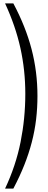

<svg xmlns="http://www.w3.org/2000/svg" viewBox="-20 -927 282 1138"><path d="M202 -358Q202 -287 194 -219.5Q186 -152 168.5 -84.5Q151 -17 124 51Q97 119 59 191H10Q74 55 102 -85.5Q130 -226 130 -371Q130 -511 101 -642Q72 -773 10 -907H59Q132 -770 167 -636Q202 -502 202 -358Z"/></svg>

Font: TypoPRO Sinkin Sans
Style: 300 Light
Weight: 300
Designer: Keith Bates
Foundry: K-Type
Version: Sinkin Sans (version 1.0)  by Keith Bates   •   © 2014   www